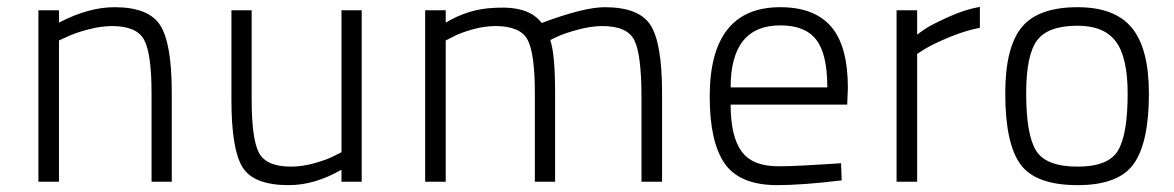

<svg xmlns="http://www.w3.org/2000/svg" viewBox="-20 -530 3425 560"><path d="M152 0H92V-500H152V-464Q238 -509 314 -509Q414 -509 447.5 -456Q481 -403 481 -260V0H422V-259Q422 -373 400.5 -413.5Q379 -454 307 -454Q274 -454 235 -443.5Q196 -433 174 -422L152 -412Z M976 -500H1035V0H976V-35Q898 10 822 10Q720 10 687.5 -42Q655 -94 655 -239V-500H714V-241Q714 -124 735.5 -84Q757 -44 829 -44Q862 -44 899 -54.5Q936 -65 956 -76L976 -86Z M1280 0H1220V-500H1280V-464Q1347 -504 1420 -507Q1455 -509 1476 -506Q1533 -499 1560 -463Q1683 -509 1744 -509Q1844 -509 1877.5 -456.5Q1911 -404 1911 -260V0H1851V-245Q1851 -370 1830.5 -412Q1810 -454 1737 -454Q1704 -454 1665.5 -443.5Q1627 -433 1608.5 -424.5Q1590 -416 1585 -413Q1599 -372 1599 -260V0H1540V-258Q1540 -375 1518.5 -414.5Q1497 -454 1425 -454Q1392 -454 1355.5 -443.5Q1319 -433 1300 -422L1280 -412Z M2250 -45Q2282 -45 2328 -47.5Q2374 -50 2404 -52L2433 -54L2435 -4Q2322 10 2244 10Q2136 9 2093 -54Q2050 -117 2050 -248Q2050 -509 2256 -509Q2355 -509 2404 -452.5Q2453 -396 2453 -273L2451 -225H2111Q2111 -133 2142.5 -89Q2174 -45 2250 -45ZM2111 -275H2393Q2393 -373 2360.5 -414.5Q2328 -456 2256 -456Q2111 -456 2111 -275Z M2595 0V-500H2655V-429Q2664 -436 2680.5 -447Q2697 -458 2745 -480Q2793 -502 2838 -510V-449Q2796 -441 2750 -422Q2704 -403 2679 -388L2655 -373V0Z M3123 -509Q3232 -509 3281.5 -448.5Q3331 -388 3331 -257Q3331 -115 3287 -52.5Q3243 10 3123 10Q3001 10 2956.5 -50.5Q2912 -111 2912 -258Q2912 -392 2960 -450.5Q3008 -509 3123 -509ZM3123 -44Q3214 -44 3241.5 -92Q3269 -140 3269 -257Q3269 -363 3234.5 -409Q3200 -455 3123 -455Q3037 -455 3005 -412.5Q2973 -370 2973 -258Q2973 -137 3002 -90.5Q3031 -44 3123 -44Z"/></svg>

Font: TitilliumText22L Lt
Style: Thin
Weight: 300
Designer: Campivisivi
Foundry: Campivisivi
Version: 1.000